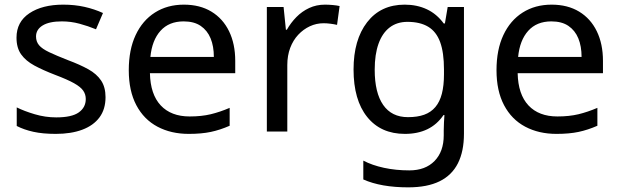

<svg xmlns="http://www.w3.org/2000/svg" viewBox="-20 -566 2665 826"><path d="M434 -148Q434 -96 408 -61Q382 -26 334 -8Q286 10 220 10Q164 10 123.5 1Q83 -8 52 -24V-104Q84 -88 129.5 -74.5Q175 -61 222 -61Q289 -61 319 -82.5Q349 -104 349 -140Q349 -160 338 -176Q327 -192 298.5 -208Q270 -224 217 -244Q165 -264 128 -284Q91 -304 71 -332Q51 -360 51 -404Q51 -472 106.5 -509Q162 -546 252 -546Q301 -546 343.5 -536.5Q386 -527 423 -510L393 -440Q359 -454 322 -464Q285 -474 246 -474Q192 -474 163.5 -456.5Q135 -439 135 -409Q135 -387 148 -371.5Q161 -356 191.5 -341.5Q222 -327 273 -307Q324 -288 360 -268Q396 -248 415 -219.5Q434 -191 434 -148Z M771 -546Q840 -546 889.5 -516Q939 -486 965.5 -431.5Q992 -377 992 -304V-251H625Q627 -160 671.5 -112.5Q716 -65 796 -65Q847 -65 886.5 -74.5Q926 -84 968 -102V-25Q927 -7 887 1.5Q847 10 792 10Q716 10 657.5 -21Q599 -52 566.5 -113.5Q534 -175 534 -264Q534 -352 563.5 -415Q593 -478 646.5 -512Q700 -546 771 -546ZM770 -474Q707 -474 670.5 -433.5Q634 -393 627 -321H900Q900 -367 886 -401Q872 -435 843.5 -454.5Q815 -474 770 -474Z M1378 -546Q1393 -546 1410.5 -544.5Q1428 -543 1441 -540L1430 -459Q1417 -462 1401.5 -464Q1386 -466 1372 -466Q1341 -466 1313 -453Q1285 -440 1263 -416.5Q1241 -393 1228.5 -360Q1216 -327 1216 -286V0H1128V-536H1200L1210 -438H1214Q1231 -468 1255 -492.5Q1279 -517 1310 -531.5Q1341 -546 1378 -546Z M1721 -546Q1774 -546 1816.5 -526Q1859 -506 1889 -465H1894L1906 -536H1976V9Q1976 85 1950 136.5Q1924 188 1871 214Q1818 240 1736 240Q1678 240 1629.5 231.5Q1581 223 1543 206V125Q1581 145 1632 156Q1683 167 1741 167Q1810 167 1849.5 126.5Q1889 86 1889 16V-5Q1889 -17 1890 -39.5Q1891 -62 1892 -71H1888Q1860 -30 1818.5 -10Q1777 10 1722 10Q1618 10 1559.5 -63Q1501 -136 1501 -267Q1501 -395 1559.5 -470.5Q1618 -546 1721 -546ZM1733 -472Q1688 -472 1656.5 -448Q1625 -424 1608.5 -378Q1592 -332 1592 -266Q1592 -167 1628.5 -114.5Q1665 -62 1735 -62Q1776 -62 1805 -72.5Q1834 -83 1853 -105.5Q1872 -128 1881 -163Q1890 -198 1890 -246V-267Q1890 -340 1873.5 -385Q1857 -430 1822 -451Q1787 -472 1733 -472Z M2353 -546Q2422 -546 2471.5 -516Q2521 -486 2547.5 -431.5Q2574 -377 2574 -304V-251H2207Q2209 -160 2253.5 -112.5Q2298 -65 2378 -65Q2429 -65 2468.5 -74.5Q2508 -84 2550 -102V-25Q2509 -7 2469 1.5Q2429 10 2374 10Q2298 10 2239.5 -21Q2181 -52 2148.5 -113.5Q2116 -175 2116 -264Q2116 -352 2145.5 -415Q2175 -478 2228.5 -512Q2282 -546 2353 -546ZM2352 -474Q2289 -474 2252.5 -433.5Q2216 -393 2209 -321H2482Q2482 -367 2468 -401Q2454 -435 2425.5 -454.5Q2397 -474 2352 -474Z"/></svg>

Font: ubangla25
Style: Book
Weight: 400
Designer: Jelle Bosma - Monotype Design Team
Foundry: Monotype Imaging Inc.
Version: Version 2.003